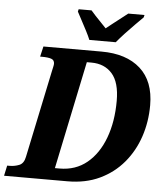

<svg xmlns="http://www.w3.org/2000/svg" viewBox="-84 -984 879 1037"><g transform="rotate(5 355.5 -465.5)"><path d="M-23 0 -11 -56H2Q30 -56 54.5 -66Q79 -76 86 -112L185 -584Q188 -598 190.5 -609Q193 -620 193 -626Q193 -646 175.5 -652Q158 -658 127 -658H115L128 -714H443Q578 -714 654 -646Q730 -578 730 -448Q730 -358 703 -277.5Q676 -197 623.5 -134.5Q571 -72 495 -36Q419 0 320 0ZM272 -65Q359 -65 420.5 -115.5Q482 -166 515 -254.5Q548 -343 548 -456Q548 -556 506.5 -603Q465 -650 394 -650H369L247 -65ZM372 -771Q364 -791 350 -818Q336 -845 321.5 -872Q307 -899 297 -918L300 -931H370Q379 -920 394.5 -903.5Q410 -887 426 -870.5Q442 -854 454 -841Q470 -854 492 -871Q514 -888 534.5 -904Q555 -920 569 -931H657L654 -918Q635 -899 609.5 -873.5Q584 -848 559 -821Q534 -794 515 -771Z"/></g></svg>

Font: Noto Serif SemiCondensed ExtraBold
Style: Italic
Weight: 800
Width: 4
Italic angle: -12°
Designer: Monotype Design Team
Foundry: Monotype Imaging Inc.
Version: Version 2.014; ttfautohint (v1.8.4.7-5d5b)